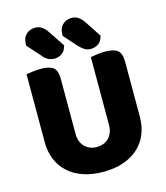

<svg xmlns="http://www.w3.org/2000/svg" viewBox="-125 -939 913 1053"><g transform="rotate(-15 332.0 -412.5)"><path d="M332 18Q269 18 219 1Q169 -16 134 -47.5Q99 -79 80.5 -123.5Q62 -168 62 -222V-608Q74 -610 97 -613.5Q120 -617 143 -617Q193 -617 215 -600Q237 -583 237 -534V-225Q237 -177 263.5 -150Q290 -123 332 -123Q374 -123 400.5 -150Q427 -177 427 -225V-608Q439 -610 462 -613.5Q485 -617 508 -617Q558 -617 580 -600Q602 -583 602 -534V-222Q602 -168 583.5 -123.5Q565 -79 530 -47.5Q495 -16 445 1Q395 18 332 18ZM101 -760V-767Q101 -804 122 -823.5Q143 -843 172 -843Q195 -843 212 -831Q229 -819 243 -797L302 -708Q294 -676 274.5 -663.5Q255 -651 232 -651Q212 -651 195 -661Q178 -671 167 -686ZM308 -760V-767Q308 -804 329 -823.5Q350 -843 379 -843Q402 -843 419 -831Q436 -819 450 -797L509 -708Q501 -676 481.5 -663.5Q462 -651 439 -651Q418 -651 402.5 -661.5Q387 -672 374 -686Z"/></g></svg>

Font: Baloo Tammudu 2 ExtraBold
Style: Regular
Weight: 800
Designer: Maithili Shingre, Omkar Shende and Ek Type
Foundry: Ek Type
Version: Version 1.640;hotconv 1.0.111;makeotfexe 2.5.65597; ttfautoh